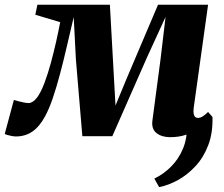

<svg xmlns="http://www.w3.org/2000/svg" viewBox="-48 -552 918 788"><path d="M650.5 11Q615.5 11 594.2 -6Q573 -23 577.5 -57L611 -310L631.5 -482.5L556 -318L413 7H290L263.5 -308L254.5 -482Q240 -420.5 226.2 -361Q212.5 -301.5 198.2 -248Q184 -194.5 169 -150.2Q154 -106 137 -74.5Q114 -32 84.8 -12Q55.5 8 17.5 8Q10 8 0.2 6.2Q-9.5 4.5 -17.8 2Q-26 -0.5 -28.5 -2.5L9 -142Q14.5 -140 26.2 -136.8Q38 -133.5 50.5 -131.2Q63 -129 70 -129Q74 -129 78 -130.5Q82 -132 86.5 -134.8Q91 -137.5 95.8 -142.2Q100.5 -147 105.5 -153.5Q121 -175.5 135 -213Q149 -250.5 161 -294.8Q173 -339 182.8 -382.8Q192.5 -426.5 199 -461L97 -491.5L105.5 -532.5H403L420 -226.5L426 -119L470.5 -226.5L600.5 -532.5H806L747 -109.5Q745 -93.5 747 -84.5Q749 -75.5 753.5 -71.8Q758 -68 763.5 -68Q774.5 -68 785 -75Q795.5 -82 806 -92.5L824 -72Q818 -65.5 803.8 -51.8Q789.5 -38 767.5 -23.8Q745.5 -9.5 716.2 0.8Q687 11 650.5 11ZM824 -72Q826 -7.5 807 43Q788 93.5 755 129.2Q722 165 682.8 186.8Q643.5 208.5 605 216L585.5 181Q623.5 162.5 654.2 131.8Q685 101 703 58Q721 15 719 -39.5Z"/></svg>

Font: Merriweather 72pt Black
Style: Italic
Weight: 900
Italic angle: -7.8°
Version: Version 2.101